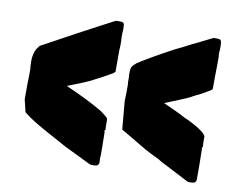

<svg xmlns="http://www.w3.org/2000/svg" viewBox="-67 -679 958 760"><g transform="rotate(10 412.0 -299.5)"><path d="M735 -10Q734 -11 730 -11L643 -56Q627 -64 617.5 -69Q608 -74 603 -78Q586 -86 566 -96Q546 -106 523 -120L488 -141L440 -169L430 -281L431 -320V-349Q430 -352 430 -356.5Q430 -361 430 -374L429 -388V-395Q429 -412 433.5 -420Q438 -428 451 -438Q474 -453 510.5 -474Q547 -495 590 -518L627 -536L642 -544Q647 -546 652 -549Q657 -552 663 -554L733 -589H749Q759 -589 762.5 -584Q766 -579 766 -565V-545Q765 -543 765 -539.5Q765 -536 765 -525Q766 -524 766 -520Q765 -519 766 -518V-494L765 -430V-391Q765 -386 755 -381Q742 -373 728.5 -365.5Q715 -358 703 -353L679 -340Q643 -324 607 -310L585 -301Q614 -288 635.5 -278Q657 -268 675 -258Q701 -248 738 -225Q755 -213 758 -209Q765 -202 765 -198V-178L766 -156L763 -153L764 -146L765 -83V-26Q765 -10 745 -10ZM344 -10Q343 -11 338 -11L229 -64L138 -114Q116 -126 95 -139Q74 -152 59 -164L51 -170L39 -220V-281L40 -320V-328Q40 -339 40 -342.5Q40 -346 39 -349L38 -374Q38 -401 49 -423L60 -438Q138 -481 191 -509.5Q244 -538 280 -557Q316 -576 341 -589H358Q369 -589 372 -584.5Q375 -580 375 -565Q375 -548 374 -545V-525Q374 -524 375 -523Q375 -521 374 -520L375 -516V-494Q374 -486 374 -474.5Q374 -463 374 -430V-391Q374 -388 364 -381L313 -353Q302 -348 296 -344.5Q290 -341 288 -340Q278 -335 263 -328.5Q248 -322 217 -310L194 -301Q286 -261 346 -225L366 -209Q374 -203 374 -198V-178Q374 -159 375 -156L371 -153L373 -146L374 -83V-55L373 -40L374 -26Q374 -10 354 -10Z"/></g></svg>

Font: Sigmar
Style: Regular
Weight: 400
Designer: Vernon Adams
Foundry: Vernon Adams
Version: Version 1.000; ttfautohint (v1.8.4.7-5d5b);gftools[0.9.24]